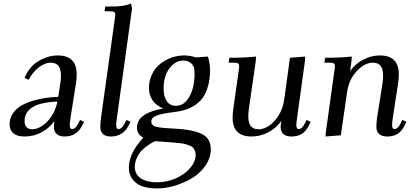

<svg xmlns="http://www.w3.org/2000/svg" viewBox="-20 -766 2340 1087"><path d="M34.2 -62Q34.2 -95.2 52 -122.3Q69.8 -149.4 97.7 -166.3Q125.5 -183.1 163.1 -194.6Q200.7 -206.1 236.6 -211.2Q272.5 -216.3 310.1 -217.8L320.8 -290Q325.2 -315.4 325.2 -334Q325.2 -358.9 320.1 -375.2Q314.9 -391.6 305.4 -398.9Q295.9 -406.2 287.1 -408.7Q278.3 -411.1 266.1 -411.1Q234.9 -411.1 200.2 -385Q165.5 -358.9 142.1 -314L119.1 -325.2Q145 -388.7 198.5 -420.4Q252 -452.1 307.1 -452.1Q414.1 -452.1 414.1 -345.2Q414.1 -320.3 410.2 -294.9L379.9 -104Q375 -68.8 375 -58.1Q375 -35.2 388.2 -35.2Q406.7 -35.2 421.9 -64.9L433.1 -86.9L456.1 -76.2L444.8 -54.2Q413.6 6.8 345.2 6.8Q316.4 6.8 300.8 -7.1Q285.2 -21 285.2 -47.9Q285.2 -60.5 287.1 -80.1Q257.8 -39.1 213.6 -16.1Q169.4 6.8 120.1 6.8Q75.7 6.8 54.9 -12Q34.2 -30.8 34.2 -62ZM119.1 -80.1Q119.1 -57.1 130.9 -45.7Q142.6 -34.2 161.1 -34.2Q204.6 -34.2 247.3 -77.4Q290 -120.6 305.2 -190.9Q119.1 -184.6 119.1 -80.1Z M547.9 -47.9Q547.9 -71.8 552.7 -105L630.4 -662.1Q632.8 -681.6 632.8 -683.1Q632.8 -693.4 626 -697.8Q619.1 -702.1 601.6 -702.1H571.8L575.7 -729Q616.2 -729 635.3 -729.5Q654.3 -730 678.7 -733.9Q703.1 -737.8 721.7 -746.1L727.5 -717.8L642.6 -104Q637.7 -68.8 637.7 -58.1Q637.7 -35.2 650.4 -35.2Q669.4 -35.2 684.6 -64.9L695.8 -86.9L718.8 -76.2L707.5 -54.2Q676.3 6.8 607.4 6.8Q578.6 6.8 563.2 -7.1Q547.9 -21 547.9 -47.9Z M709.5 184.1Q709.5 101.6 791.5 13.2Q755.4 -5.4 755.4 -43.9Q755.4 -125.5 904.3 -151.9Q865.2 -167 844.2 -197.3Q823.2 -227.5 823.2 -268.1Q823.2 -309.1 840.1 -344.2Q856.9 -379.4 885 -402.6Q913.1 -425.8 948.7 -439Q984.4 -452.1 1022.5 -452.1Q1057.1 -452.1 1088.4 -440.9L1157.2 -445.8Q1169.4 -404.3 1169.4 -369.1Q1168.9 -316.9 1157.2 -276.6Q1145.5 -236.3 1126.7 -210.9Q1107.9 -185.5 1079.8 -168.2Q1051.8 -150.9 1023.9 -142.8Q996.1 -134.8 961.4 -130.9Q897.9 -123.5 867.2 -112.1Q836.4 -100.6 836.4 -77.1Q836.4 -56.6 860.8 -49.1Q885.3 -41.5 964.4 -38.1Q1071.8 -32.7 1122.6 -7.6Q1173.3 17.6 1173.3 78.1Q1173.3 127.4 1143.8 170.7Q1114.3 213.9 1068.8 241.5Q1023.4 269 970.9 284.9Q918.5 300.8 870.1 300.8Q787.1 300.8 748.3 267.8Q709.5 234.9 709.5 184.1ZM743.2 179.2Q743.2 221.2 777.6 243.7Q812 266.1 869.1 266.1Q925.3 266.1 976.1 243.4Q1026.9 220.7 1057.1 184.8Q1087.4 148.9 1087.4 110.8Q1087.4 97.7 1083.5 87.9Q1079.6 78.1 1073.7 71Q1067.9 64 1055.4 58.8Q1043 53.7 1032.2 50.5Q1021.5 47.4 1001 44.9Q980.5 42.5 965.3 41.3Q950.2 40 922.4 38.1Q888.2 36.1 859.4 33.2Q854.5 35.2 846.7 38.8Q838.9 42.5 818.8 55.9Q798.8 69.3 783.4 84.7Q768.1 100.1 755.6 125.7Q743.2 151.4 743.2 179.2ZM906.2 -263.2Q906.2 -220.2 924.1 -193.6Q941.9 -167 976.1 -167Q1023.4 -167 1052.5 -219Q1081.5 -271 1081.5 -349.1Q1081.5 -353.5 1079.1 -381.8Q1063 -422.9 1017.1 -422.9Q971.7 -422.9 939 -378.7Q906.2 -334.5 906.2 -263.2Z M1273.9 -411.1 1278.8 -439Q1366.2 -439 1429.7 -445.8L1427.7 -418L1389.6 -154.8Q1385.7 -124.5 1385.7 -110.8Q1385.7 -85.9 1390.9 -69.6Q1396 -53.2 1405.5 -46.1Q1415 -39.1 1423.8 -36.6Q1432.6 -34.2 1444.8 -34.2Q1472.7 -34.2 1502.7 -53.7Q1532.7 -73.2 1557.4 -112.5Q1582 -151.9 1588.9 -201.2L1621.6 -439L1708 -445.8L1706.1 -418L1662.6 -104Q1657.7 -68.8 1657.7 -58.1Q1657.7 -35.2 1670.9 -35.2Q1689.5 -35.2 1704.6 -64.9L1715.8 -86.9L1738.8 -76.2L1728 -54.2Q1718.8 -35.6 1707 -23.2Q1695.3 -10.7 1682.1 -4.4Q1668.9 2 1656.2 4.4Q1643.6 6.8 1628.9 6.8Q1600.1 6.8 1584.5 -7.1Q1568.8 -21 1568.8 -47.9Q1568.8 -58.6 1572.8 -81.1Q1542 -39.1 1497.3 -16.1Q1452.6 6.8 1403.8 6.8Q1296.9 6.8 1296.9 -100.1Q1296.9 -124.5 1300.8 -149.9L1331.1 -363.8Q1334 -380.9 1334 -391.1Q1334 -402.8 1327.6 -407Q1321.3 -411.1 1303.7 -411.1Z M1815.9 -411.1 1820.8 -439Q1908.2 -439 1971.7 -445.8L1969.7 -418L1961.9 -363.8Q1992.7 -405.8 2037.4 -429Q2082 -452.1 2130.9 -452.1Q2237.8 -452.1 2237.8 -345.2Q2237.8 -320.3 2233.9 -294.9L2204.6 -104Q2199.7 -68.8 2199.7 -58.1Q2199.7 -35.2 2212.9 -35.2Q2231.4 -35.2 2246.6 -64.9L2257.8 -86.9L2280.8 -76.2L2270 -54.2Q2260.7 -35.6 2249 -23.2Q2237.3 -10.7 2224.1 -4.4Q2210.9 2 2198.2 4.4Q2185.5 6.8 2170.9 6.8Q2142.1 6.8 2126.5 -7.1Q2110.8 -21 2110.8 -47.9Q2110.8 -71.8 2115.7 -105L2145 -290Q2148.9 -313 2148.9 -334Q2148.9 -358.9 2143.8 -375.2Q2138.7 -391.6 2129.2 -398.9Q2119.6 -406.2 2110.8 -408.7Q2102.1 -411.1 2089.8 -411.1Q2045.4 -411.1 2000.5 -364.3Q1955.6 -317.4 1944.8 -244.1L1909.7 0L1822.8 6.8L1824.7 -17.1L1873 -363.8Q1876 -380.9 1876 -391.1Q1876 -402.8 1869.6 -407Q1863.3 -411.1 1845.7 -411.1Z"/></svg>

Font: Dihjauti S
Style: Bold Italic
Weight: 700
Italic angle: -9°
Designer: T. Christopher White
Version: Version 3.0.0